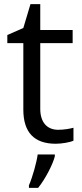

<svg xmlns="http://www.w3.org/2000/svg" viewBox="-20 -679 393 920"><path d="M332 -4.9C314.5 3.4 274.4 9.8 247.1 9.8C143.6 9.8 91.8 -44.9 91.8 -153.8V-472.2H15.1V-511.2L91.8 -544.9L126 -659.2H172.9V-535.2H328.1V-472.2H172.9V-157.2C172.9 -92.8 205.6 -57.1 258.8 -57.1C287.6 -57.1 316.4 -62.5 332 -66.9ZM118.7 221.2V209C136.7 167.5 156.2 95.7 160.6 61H242.7V69.8C235.4 103 198.2 178.2 162.6 221.2Z"/></svg>

Font: OpenSansEmoji
Style: Regular
Weight: 400
Foundry: MorbZ
Version: Version 1.000;PS 001.000;hotconv 1.0.70;makeotf.lib2.5.58329